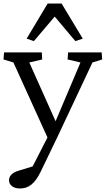

<svg xmlns="http://www.w3.org/2000/svg" viewBox="-24 -800 599 1088"><path d="M552 -503H362L359 -463L432 -446L291 -113L142 -446L215 -463L213 -503H-1L-4 -463L52 -446L245 -21L161 143L79 168C43 179 27 200 27 221C27 250 53 268 89 268C138 268 173 242 207 172L301 -23L500 -446L555 -463ZM127 -581 168 -567 286 -706 403 -567 445 -581 325 -780H246Z"/></svg>

Font: TPK Tissa Web Quiz
Style: Regular
Weight: 400
Designer: Jacques Le Bailly, Suppakit Chalermlarp | Katatrad Co.,Ltd.
Foundry: Jacques Le Bailly, Cadson Demak Co.,Ltd.
Version: Version 5.000;Glyphs 3.1.2 (3151)